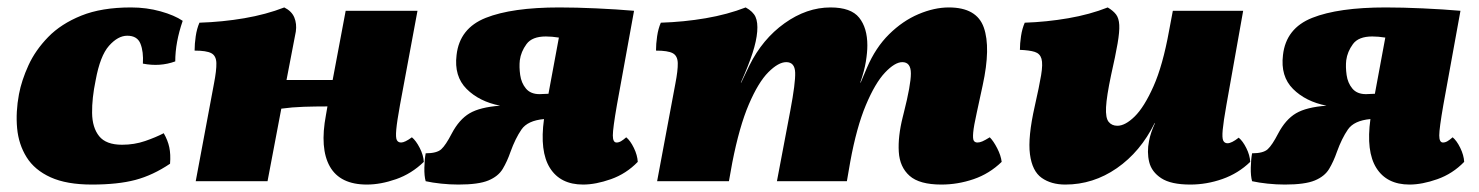

<svg xmlns="http://www.w3.org/2000/svg" viewBox="-20 -487 3974 516"><path d="M227 9Q159 9 116 -10.5Q73 -30 51.5 -64.5Q30 -99 26 -142.5Q22 -186 31 -234Q38 -271 56.5 -311.5Q75 -352 109.5 -387.5Q144 -423 198.5 -445Q253 -467 332 -467Q374 -467 411.5 -456.5Q449 -446 471 -431Q451 -373 451 -322Q410 -307 364 -316Q366 -348 357.5 -369.5Q349 -391 322 -391Q297 -391 273 -364Q249 -337 237 -271Q227 -223 227.5 -183.5Q228 -144 246.5 -121Q265 -98 308 -98Q341 -98 370 -108Q399 -118 420 -129Q431 -110 435 -91Q439 -72 437 -47Q391 -16 344 -3.5Q297 9 227 9Z M506 0 555 -262Q562 -298 561.5 -317.5Q561 -337 548 -344Q535 -351 503 -351Q503 -369 506 -389.5Q509 -410 516 -426Q578 -428 636.5 -438Q695 -448 744 -467Q764 -457 771 -440Q778 -423 775 -402L750 -272H874L909 -458H1102L1055 -205Q1047 -161 1045 -139Q1043 -117 1046.5 -110.5Q1050 -104 1058 -104Q1068 -104 1087 -118Q1098 -109 1108 -89.5Q1118 -70 1119 -52Q1086 -20 1044.5 -5.5Q1003 9 966 9Q894 9 866.5 -39.5Q839 -88 856 -178L860 -201Q827 -201 796 -200Q765 -199 736 -195L699 0Z M1212 9Q1189 9 1165.5 6.5Q1142 4 1124 0Q1120 -14 1120.5 -36.5Q1121 -59 1124 -75Q1154 -75 1166 -86Q1178 -97 1194 -128Q1214 -166 1242 -182.5Q1270 -199 1324 -203Q1268 -214 1234 -248Q1200 -282 1207 -339Q1215 -411 1285.5 -439Q1356 -467 1483 -467Q1528 -467 1583 -464.5Q1638 -462 1684 -458L1638 -205Q1627 -142 1627 -123Q1627 -104 1637 -104Q1643 -104 1649 -107.5Q1655 -111 1663 -118Q1674 -109 1683.5 -89.5Q1693 -70 1694 -52Q1663 -20 1622 -5.5Q1581 9 1547 9Q1486 9 1458 -35.5Q1430 -80 1442 -167Q1398 -163 1381.5 -139Q1365 -115 1352 -79Q1343 -53 1331 -33Q1319 -13 1292.5 -2Q1266 9 1212 9ZM1377 -325Q1375 -307 1378 -285.5Q1381 -264 1393.5 -249Q1406 -234 1430 -234Q1438 -234 1454 -235L1482 -386Q1463 -389 1447 -389Q1410 -389 1395 -368.5Q1380 -348 1377 -325Z M2510 9Q2451 9 2424.5 -14.5Q2398 -38 2395.5 -79Q2393 -120 2406 -172L2409 -184Q2428 -259 2428 -289.5Q2428 -320 2405 -320Q2385 -320 2358.5 -292Q2332 -264 2307 -204.5Q2282 -145 2265 -52L2256 0H2068L2104 -190Q2118 -264 2117 -292Q2116 -320 2093 -320Q2072 -320 2045 -293Q2018 -266 1992.5 -206.5Q1967 -147 1948 -50L1939 0H1746L1795 -262Q1802 -298 1801.5 -317.5Q1801 -337 1788 -344Q1775 -351 1743 -351Q1743 -369 1746 -389.5Q1749 -410 1756 -426Q1818 -428 1876.5 -438Q1935 -448 1984 -467Q2004 -456 2010.5 -441.5Q2017 -427 2015 -402Q2013 -377 2002.5 -344.5Q1992 -312 1971 -265H1972L1994 -311Q2029 -382 2088.5 -424.5Q2148 -467 2212 -467Q2267 -467 2289 -439.5Q2311 -412 2311 -365Q2311 -346 2307 -321.5Q2303 -297 2292 -265H2293L2310 -305Q2333 -359 2369.5 -395Q2406 -431 2448.5 -449Q2491 -467 2530 -467Q2605 -467 2624 -413Q2643 -359 2621 -258L2605 -184Q2597 -148 2595.5 -131Q2594 -114 2597 -109Q2600 -104 2607 -104Q2613 -104 2620 -107Q2627 -110 2640 -118Q2650 -108 2660 -88.5Q2670 -69 2672 -52Q2639 -20 2596.5 -5.5Q2554 9 2510 9Z M2843 9Q2805 9 2779.5 -9Q2754 -27 2748 -72.5Q2742 -118 2761 -202Q2773 -255 2778 -285Q2783 -315 2779 -329Q2775 -343 2761 -347.5Q2747 -352 2721 -353Q2721 -370 2724 -390Q2727 -410 2734 -426Q2793 -428 2851 -438Q2909 -448 2957 -467Q2972 -458 2979.5 -448Q2987 -438 2988 -420Q2989 -402 2983.5 -370Q2978 -338 2966 -285Q2954 -228 2952.5 -199Q2951 -170 2959.5 -159.5Q2968 -149 2983 -149Q3004 -149 3029.5 -174Q3055 -199 3080 -255Q3105 -311 3122 -405L3132 -458H3321L3276 -205Q3268 -160 3266 -138Q3264 -116 3267.5 -109Q3271 -102 3279 -102Q3290 -102 3309 -117Q3320 -108 3329.5 -89Q3339 -70 3340 -52Q3308 -21 3265.5 -6Q3223 9 3179 9Q3127 9 3101 -8Q3075 -25 3068.5 -51.5Q3062 -78 3068 -108Q3070 -119 3074 -131Q3078 -143 3084 -156H3083Q3045 -79 2981.5 -35Q2918 9 2843 9Z M3433 9Q3410 9 3386.5 6.5Q3363 4 3345 0Q3341 -14 3341.5 -36.5Q3342 -59 3345 -75Q3375 -75 3387 -86Q3399 -97 3415 -128Q3435 -166 3463 -182.5Q3491 -199 3545 -203Q3489 -214 3455 -248Q3421 -282 3428 -339Q3436 -411 3506.5 -439Q3577 -467 3704 -467Q3749 -467 3804 -464.5Q3859 -462 3905 -458L3859 -205Q3848 -142 3848 -123Q3848 -104 3858 -104Q3864 -104 3870 -107.5Q3876 -111 3884 -118Q3895 -109 3904.5 -89.5Q3914 -70 3915 -52Q3884 -20 3843 -5.5Q3802 9 3768 9Q3707 9 3679 -35.5Q3651 -80 3663 -167Q3619 -163 3602.5 -139Q3586 -115 3573 -79Q3564 -53 3552 -33Q3540 -13 3513.5 -2Q3487 9 3433 9ZM3598 -325Q3596 -307 3599 -285.5Q3602 -264 3614.5 -249Q3627 -234 3651 -234Q3659 -234 3675 -235L3703 -386Q3684 -389 3668 -389Q3631 -389 3616 -368.5Q3601 -348 3598 -325Z"/></svg>

Font: Vollkorn Black
Style: Italic
Weight: 900
Italic angle: -11°
Designer: Friedrich Althausen
Foundry: Friedrich Althausen
Version: Version 5.000; ttfautohint (v1.8.3)